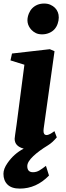

<svg xmlns="http://www.w3.org/2000/svg" viewBox="-33 -851 379 1105"><path d="M148.4 -678.7Q111.3 -718.3 132.8 -772.5Q147 -808.1 181.6 -823.2Q199.7 -830.6 220.7 -830.6Q241.7 -830.6 256.8 -823.7Q288.6 -809.6 299.8 -780.8Q305.2 -767.6 305.2 -750.2Q305.2 -732.9 298.8 -714.4Q292.5 -695.8 280.3 -682.4Q268.1 -668.9 249.3 -661.1Q230.5 -653.3 209.5 -653.3Q188.5 -653.3 173.8 -660.4Q159.2 -667.5 148.4 -678.7ZM103.5 4.4Q51.3 -9.3 51.3 -52.2Q51.3 -57.6 54 -75Q56.6 -92.3 62.5 -134.3L107.4 -478.5L27.3 -503.4L36.1 -543L253.9 -567.9L280.8 -556.2L218.3 -110.8Q217.3 -103.5 217.3 -97.7Q217.3 -73.7 235.4 -73.7Q250 -73.7 280.3 -96.2L293.9 -60.5Q268.6 -30.3 242.9 -14.6Q217.3 1 196 16.6Q174.8 32.2 158.7 47.4Q124 80.1 124 105Q124 140.1 156.7 140.1Q176.8 140.1 193.8 129.9Q210.9 119.6 231.4 103.5L249 159.2Q176.3 234.4 81.1 234.4Q33.7 234.4 10.3 211.2Q-13.2 188 -13.2 149.4Q-13.2 120.6 9.8 87.9Q46.4 34.2 103.5 4.4Z"/></svg>

Font: Merriweather
Style: Heavy Italic
Weight: 900
Italic angle: -7°
Designer: Eben Sorkin
Foundry: Eben Sorkin
Version: Version 1.001